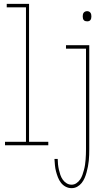

<svg xmlns="http://www.w3.org/2000/svg" viewBox="-20 -755 540 998"><path d="M6 0V-18H115V-717H15V-735H131V-18H231V0ZM433 -644Q428 -644 423 -645.5Q418 -647 415 -651Q412 -655 411 -660Q410 -665 410 -670Q410 -675 411 -680Q412 -685 415 -689Q418 -693 423 -695Q428 -697 433 -697Q438 -697 442.5 -695Q447 -693 450 -689Q453 -685 454 -680Q455 -675 455 -670Q455 -665 454 -660Q453 -655 450 -651Q447 -647 442.5 -645.5Q438 -644 433 -644ZM352 223Q336 223 321.5 215.5Q307 208 297 195Q287 182 281 166.5Q275 151 271 135.5Q267 120 265.5 103.5Q264 87 263 71H280Q280 85 281.5 99Q283 113 286 126.5Q289 140 293.5 153.5Q298 167 306 178.5Q314 190 326 197.5Q338 205 352 205Q366 205 377.5 197Q389 189 396.5 178Q404 167 408.5 154Q413 141 416.5 128Q420 115 422 101.5Q424 88 425 74.5Q426 61 426.5 47.5Q427 34 427 20V-502H323V-520H444V20Q444 35 443.5 50.5Q443 66 441.5 81Q440 96 437 111Q434 126 430 141Q426 156 420 170Q414 184 404.5 196Q395 208 381.5 215.5Q368 223 352 223Z"/></svg>

Font: Iosevka Curly Slab Thin
Style: Regular
Weight: 100
Monospace: yes
Designer: Belleve Invis
Foundry: Belleve Invis
Version: Version 22.1.2; ttfautohint (v1.8.4)